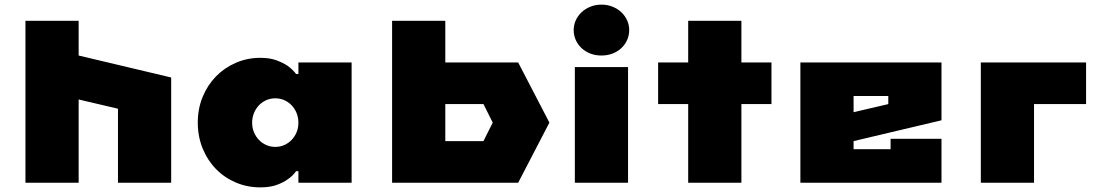

<svg xmlns="http://www.w3.org/2000/svg" viewBox="-20 -790 4755 830"><path d="M320 -360V0H90V-700H320V-550L720 -455V0H490V-320Z M835 -260Q835 -320 856 -371Q877 -422 913.5 -459.5Q950 -497 999.5 -518.5Q1049 -540 1105 -540Q1147 -540 1176 -529Q1205 -518 1224 -505Q1246 -489 1260 -470H1270V-520H1500V0H1270V-50H1260Q1246 -30 1224 -15Q1205 -1 1176 9.5Q1147 20 1105 20Q1049 20 999.5 -1Q950 -22 913.5 -59.5Q877 -97 856 -148.5Q835 -200 835 -260ZM1170 -365Q1149 -365 1131 -357Q1113 -349 1099.5 -335Q1086 -321 1078 -301.5Q1070 -282 1070 -260Q1070 -237 1078 -218Q1086 -199 1099.5 -185Q1113 -171 1131 -163Q1149 -155 1170 -155Q1191 -155 1209 -163Q1227 -171 1240.5 -185Q1254 -199 1262 -218Q1270 -237 1270 -260Q1270 -282 1262 -301.5Q1254 -321 1240.5 -335Q1227 -349 1209 -357Q1191 -365 1170 -365Z M2220 0H1675V-700H1905V-520H2220L2355 -260ZM2070 -180 2110 -260 2070 -340H1905V-180Z M2695 0H2465V-500H2695ZM2700 -660Q2700 -637 2691 -617Q2682 -597 2666 -582Q2650 -567 2628 -558.5Q2606 -550 2580 -550Q2554 -550 2532 -558.5Q2510 -567 2494 -582Q2478 -597 2469 -617Q2460 -637 2460 -660Q2460 -682 2469 -702Q2478 -722 2494 -737Q2510 -752 2532 -761Q2554 -770 2580 -770Q2606 -770 2628 -761Q2650 -752 2666 -737Q2682 -722 2691 -702Q2700 -682 2700 -660Z M2955 -700H3185V-520H3315V-340H3185V0H2955V-340H2825V-520H2955Z M3820 -375H3670V-305L3820 -340ZM4050 0H3440V-520H4050V-270L3670 -180V-145H3830V-190H4050Z M4675 -520V-340H4450V0H4220V-520Z"/></svg>

Font: Imperial One
Style: Regular
Weight: 400
Designer: Jovanny Lemonad
Foundry: Jovanny Lemonad
Version: Version 1.000